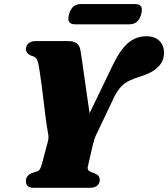

<svg xmlns="http://www.w3.org/2000/svg" viewBox="-20 -896 802 916"><path d="M456 -38.5Q456 -20 443.2 -10Q430.5 0 409.5 0H143Q120.5 0 112 -8.8Q103.5 -17.5 103.5 -32.5Q103.5 -58 132 -70.5L154.5 -77.5Q166 -81.5 170.5 -89Q175 -96.5 179.5 -111.5L208 -219.5Q213 -236 210.2 -254.5Q207.5 -273 204 -291Q202 -302 198 -333Q194 -364 189.2 -404.5Q184.5 -445 179.2 -485.2Q174 -525.5 169.2 -556.2Q164.5 -587 161.5 -597.5Q158 -612 151 -619.2Q144 -626.5 128.5 -630.5Q104 -641 104 -662Q104 -679 116 -689.5Q128 -700 150.5 -700H305.5Q356.5 -700 363.5 -657.5Q366 -644.5 370.8 -611.2Q375.5 -578 381.8 -533.8Q388 -489.5 394.8 -442.8Q401.5 -396 407.5 -356L520 -589.5Q558 -665.5 595 -694.2Q632 -723 677.5 -723Q719 -723 740.8 -700.8Q762.5 -678.5 762.5 -644.5Q762.5 -604 733.8 -576Q705 -548 651 -531.5Q620 -522 597.5 -511.2Q575 -500.5 558 -482.8Q541 -465 525.5 -434.5L444.5 -264.5Q434.5 -245.5 430.2 -231.2Q426 -217 423 -205.5L400 -105.5Q396.5 -93 400 -86.5Q403.5 -80 412.5 -76L433 -68.5Q447 -62 451.5 -54.5Q456 -47 456 -38.5ZM309.5 -828Q322.5 -876.5 365 -876.5H625.5Q667 -876.5 653.5 -828.5Q640.5 -780 598.5 -780H338Q296 -780 309.5 -828Z"/></svg>

Font: Fraunces 9pt S000 Black
Style: Italic
Weight: 900
Italic angle: -16°
Version: Version 1.000; ttfautohint (v1.8.3)